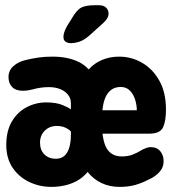

<svg xmlns="http://www.w3.org/2000/svg" viewBox="-20 -704 659 734"><path d="M177 10.5Q131.5 10.5 92 -8.2Q52.5 -27 28.2 -62.8Q4 -98.5 4 -150Q4 -203.5 25.5 -239.8Q47 -276 82 -294.2Q117 -312.5 156.5 -312.5Q194.5 -312.5 219 -302.5Q243.5 -292.5 251 -285.5V-310Q251 -327.5 240.5 -341.2Q230 -355 211 -363Q192 -371 166 -371Q150 -371 133.8 -368.5Q117.5 -366 104 -362Q94.5 -359.5 85.2 -358.2Q76 -357 67.5 -357Q40.5 -357 26.5 -371.2Q12.5 -385.5 12.5 -409.5Q12.5 -434.5 31.5 -451.5Q50.5 -468.5 80 -475Q105.5 -481 128.2 -484.2Q151 -487.5 181 -487.5Q211.5 -487.5 237.2 -482Q263 -476.5 283.8 -465.8Q304.5 -455 319 -438.5Q341 -463 370.8 -475.2Q400.5 -487.5 435.5 -487.5Q482.5 -487.5 523.2 -464Q564 -440.5 589.2 -395.5Q614.5 -350.5 614.5 -285Q614.5 -241 603.2 -217Q592 -193 550 -193H372Q375 -165 383.5 -145.5Q392 -126 407.5 -116Q423 -106 445.5 -106Q469 -106 486.8 -112.8Q504.5 -119.5 525.5 -132.5Q532.5 -136 540.2 -138.8Q548 -141.5 556 -141.5Q580 -141.5 592.8 -125.8Q605.5 -110 605.5 -88Q605.5 -63 588.2 -45Q571 -27 549 -18Q526 -5.5 499 2.5Q472 10.5 437 10.5Q400 10.5 369 -3.8Q338 -18 315 -46.5Q297 -25 274 -12.5Q251 0 226.2 5.2Q201.5 10.5 177 10.5ZM133 -159Q133 -130 150 -113.5Q167 -97 193 -97Q214 -97 226.8 -108.8Q239.5 -120.5 245.2 -141.2Q251 -162 251 -188.5V-201.5Q246.5 -206.5 239 -211.2Q231.5 -216 221.5 -219.2Q211.5 -222.5 197 -222.5Q169.5 -222.5 151.2 -204.5Q133 -186.5 133 -159ZM371.5 -282.5H503Q503 -302 496.8 -322.5Q490.5 -343 477 -357.2Q463.5 -371.5 441.5 -371.5Q421 -371.5 406.5 -361.5Q392 -351.5 383.2 -332Q374.5 -312.5 371.5 -282.5ZM250.5 -539Q240 -539 231.2 -544.2Q222.5 -549.5 222.5 -563.5Q222.5 -580 237 -605.5L254.5 -633.5Q273 -666 290.8 -675Q308.5 -684 342 -684H358Q376 -684 385.5 -675Q395 -666 395 -652Q395 -633.5 373 -614.5L322 -568.5Q301.5 -550.5 283.8 -544.8Q266 -539 250.5 -539Z"/></svg>

Font: Sono Monospace
Style: Bold
Weight: 700
Designer: Tyler Finck
Foundry: Tyler Finck
Version: Version 2.112